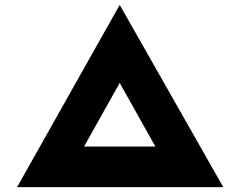

<svg xmlns="http://www.w3.org/2000/svg" viewBox="-20 -766 934 786"><path d="M50 0 470 -746 894 0ZM267 -64 173 -166H777L675 -61L412 -530H528Z"/></svg>

Font: Lexend Tera ExtraBold
Style: Regular
Weight: 800
Designer: Bonnie Shaver-Troup, Thomas Jockin
Foundry: Lexend
Version: Version 1.007